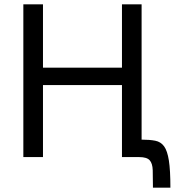

<svg xmlns="http://www.w3.org/2000/svg" viewBox="-20 -720 830 880"><path d="M87 -700H177V-410H539V-700H629V0H539V-330H177V0H87ZM629 -80Q666 -80 691.5 -75Q717 -70 732 -49.5Q747 -29 754 15.5Q761 60 761 140H681Q681 91 680 60Q679 29 666 14.5Q653 0 618 0Z"/></svg>

Font: Moderustic
Style: Regular
Weight: 400
Designer: Tural Alisoy
Foundry: TAFT Foundry
Version: Version 2.120